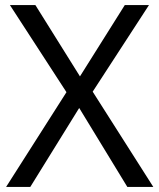

<svg xmlns="http://www.w3.org/2000/svg" viewBox="-20 -734 626 754"><path d="M344 -374 582 0H480L291 -310L99 0H4L241 -372L19 -714H119L294 -434L470 -714H565L344 -374Z"/></svg>

Font: NameLogos Sans
Style: Regular
Weight: 500
Version: Version 0.1